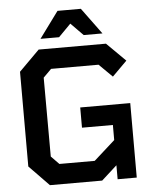

<svg xmlns="http://www.w3.org/2000/svg" viewBox="-61 -988 842 1040"><g transform="rotate(-5 360.0 -468.5)"><path d="M186 -794 291 -937H418L523 -794H421L354 -862L287 -794ZM168 0 60 -111V-626L171 -737H537L639 -636L559 -556L487 -627H229L185 -583L186 -154L229 -110H421L536 -213V-295H368V-405H640V0H536V-76L452 0Z"/></g></svg>

Font: Tomorrow Medium
Style: Regular
Weight: 500
Designer: Tony de Marco, Monica Rizzolli
Foundry: Just in Type
Version: Version 2.002